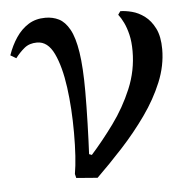

<svg xmlns="http://www.w3.org/2000/svg" viewBox="-60 -520 555 569"><g transform="rotate(-5 217.5 -236.0)"><path d="M208 7 145 2 142 -10Q146 -33 148 -63.5Q150 -94 150 -132Q150 -205 141.5 -267.5Q133 -330 114.5 -369Q96 -408 64 -408Q41 -408 26 -395.5Q11 -383 -1 -367L-18 -377Q-8 -406 7.5 -429Q23 -452 44.5 -465.5Q66 -479 95 -479Q117 -479 135 -470Q153 -461 166.5 -437Q180 -413 187 -368Q194 -323 194 -251Q194 -208 192.5 -156Q191 -104 189 -65L197 -62Q231 -100 265 -146.5Q299 -193 321.5 -246.5Q344 -300 344 -358Q344 -386 339 -407Q334 -428 326.5 -443.5Q319 -459 311 -469L318 -479Q333 -479 352.5 -474Q372 -469 390 -455.5Q408 -442 420 -418Q432 -394 432 -356Q432 -307 412 -258.5Q392 -210 359 -163.5Q326 -117 286.5 -74Q247 -31 208 7Z"/></g></svg>

Font: STIX Two Text
Style: Regular
Weight: 400
Designer: Ross Mills, John Hudson & Paul Hanslow, Tiro Typeworks Ltd; with prior portions MicroPress Inc., and Coen Hoffman.
Foundry: Tiro Typeworks Ltd
Version: Version 2.13 b171